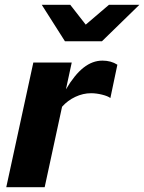

<svg xmlns="http://www.w3.org/2000/svg" viewBox="-20 -775 597 795"><path d="M6 0 118 -516H277L253 -405Q289 -466 326 -495Q363 -524 404 -524Q440 -524 466 -507L437 -369Q427 -377 403 -383Q379 -389 357 -389Q324 -389 292 -374Q260 -359 237 -333L165 0ZM249 -604 153 -755H271L335 -673L431 -755H557L402 -604Z"/></svg>

Font: Red Hat Text VF
Style: Italic
Weight: 400
Italic angle: -12°
Designer: Pentagram, MCKL
Foundry: Pentagram, MCKL
Version: Version 1.023